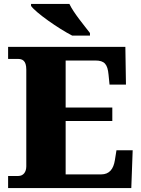

<svg xmlns="http://www.w3.org/2000/svg" viewBox="-20 -951 715 971"><path d="M435 -771V-784C406 -822 352 -886 331 -931H137V-921C162 -886 275 -807 345 -771ZM644 0 651 -191H569L561 -141C554 -97 534 -69 491 -69H312V-339H548V-407H312V-645H462C509 -645 524 -626 529 -573L534 -523H617L614 -714H21V-653H70C92 -653 113 -646 113 -599V-110C113 -82 99 -61 72 -61H21V0Z"/></svg>

Font: UArctic Serif Black
Style: Regular
Weight: 900
Designer: Customization by Puisto advertising & original work Monotype Design Team
Foundry: Monotype Imaging Inc.
Version: Version 2.004